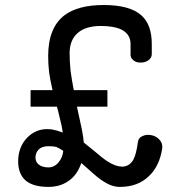

<svg xmlns="http://www.w3.org/2000/svg" viewBox="-20 -731 728 769"><path d="M173.8 -145.5Q193.4 -145.5 205.1 -142.6Q214.8 -138.7 233.4 -127Q230.5 -99.6 214.8 -81.1Q198.2 -60.5 172.9 -60.5Q149.4 -60.5 134.8 -72.3Q122.1 -83 122.1 -99.6Q122.1 -117.2 132.8 -129.9Q146.5 -145.5 173.8 -145.5ZM102.5 -370.1V-303.7H208L212.9 -286.1L218.8 -260.7Q224.6 -238.3 226.6 -228.5Q229.5 -214.8 231.4 -200.2Q208 -209 186.5 -212.9Q174.8 -213.9 168.9 -213.9Q122.1 -213.9 87.9 -178.7Q52.7 -140.6 52.7 -85Q52.7 -34.2 83 -7.8Q113.3 17.6 173.8 17.6Q220.7 17.6 253.9 -5.9Q289.1 -29.3 305.7 -78.1L336.9 -50.8Q373 -17.6 393.6 -4.9Q427.7 17.6 460 17.6Q532.2 17.6 576.2 -25.4Q619.1 -65.4 629.9 -137.7Q631.8 -158.2 618.2 -171.9Q606.4 -185.5 586.9 -189.5Q566.4 -193.4 551.8 -186.5Q534.2 -179.7 532.2 -161.1Q525.4 -111.3 513.7 -90.8Q498 -63.5 467.8 -63.5Q441.4 -64.5 410.2 -85Q391.6 -96.7 355.5 -127.9L315.4 -160.2Q314.5 -178.7 307.6 -213.9Q303.7 -234.4 292 -286.1L288.1 -303.7H410.2V-370.1H275.4Q267.6 -411.1 262.7 -446.3Q258.8 -486.3 258.8 -517.6Q258.8 -571.3 292 -599.6Q324.2 -627 383.8 -627Q436.5 -627 466.8 -612.3Q502.9 -593.8 502.9 -554.7V-517.6Q501 -499 514.6 -489.3Q526.4 -479.5 544.9 -480.5Q562.5 -480.5 575.2 -490.2Q588.9 -501 587.9 -516.6V-554.7Q587.9 -631.8 546.9 -668.9Q501 -710.9 395.5 -710.9Q293 -710.9 238.3 -669.9Q172.9 -620.1 172.9 -505.9Q172.9 -474.6 176.8 -440.4Q180.7 -413.1 190.4 -370.1Z"/></svg>

Font: Gungsuh
Style: Regular
Weight: 400
Version: Version 2.21